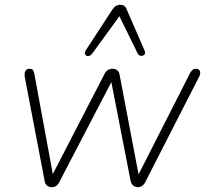

<svg xmlns="http://www.w3.org/2000/svg" viewBox="-20 -778 870 804"><path d="M196 6Q186 6 177.5 -0.5Q169 -7 167 -20L84 -454Q82 -465 83.5 -473Q85 -481 90 -485.5Q95 -490 103 -490Q114 -490 118 -484.5Q122 -479 124 -468L208 -12H182L418 -469Q424 -480 432 -485Q440 -490 451 -490Q462 -490 470.5 -484Q479 -478 481 -464L567 -12H542L777 -474Q782 -482 787 -486Q792 -490 800 -490Q809 -490 813.5 -485.5Q818 -481 818.5 -474Q819 -467 815 -459L588 -15Q583 -5 575 0.5Q567 6 557 6Q547 6 538.5 -0.5Q530 -7 527 -20L443 -451H455L228 -15Q223 -5 215 0.5Q207 6 196 6ZM586 -565Q589 -557 586.5 -552Q584 -547 578 -545Q572 -543 566 -545Q560 -547 557 -553L480 -710L365 -552Q360 -546 353.5 -544Q347 -542 342 -544.5Q337 -547 335.5 -553Q334 -559 339 -567L452 -740Q460 -751 467.5 -754.5Q475 -758 484 -758Q493 -758 499.5 -754Q506 -750 510 -740Z"/></svg>

Font: Nunito ExtraLight
Style: Italic
Weight: 200
Italic angle: -9°
Designer: Vernon Adams
Foundry: Vernon Adams
Version: Version 3.602